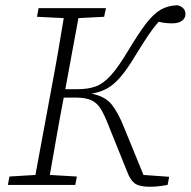

<svg xmlns="http://www.w3.org/2000/svg" viewBox="-20 -705 727 732"><path d="M465 -50 394 -226Q379 -265 365 -288.5Q351 -312 329 -322.5Q307 -333 266 -333H223L219 -312Q206 -244 194 -175Q182 -106 170 -38L273 -32L267 0H10L16 -32L115 -38L175 -362Q188 -430 200 -499Q212 -568 223 -636L121 -641L127 -674H384L377 -641L279 -636L229 -365H277Q316 -365 345 -375.5Q374 -386 402.5 -417.5Q431 -449 468 -511Q509 -579 537.5 -616Q566 -653 593.5 -668.5Q621 -684 657 -685Q687 -677 687 -651Q687 -636 674 -626Q661 -616 636 -616Q609 -616 585 -622Q563 -597 544 -568.5Q525 -540 496 -493Q465 -441 439 -411Q413 -381 387 -367Q361 -353 329 -348Q380 -338 405 -307.5Q430 -277 453 -219L527 -38L625 -31L619 0Q608 2 590 4.5Q572 7 552 7Q510 7 493 -6.5Q476 -20 465 -50Z"/></svg>

Font: Source Serif 4 SmText Light
Style: Italic
Weight: 300
Italic angle: -12°
Designer: Frank Grießhammer
Foundry: Adobe
Version: Version 4.005;hotconv 1.1.0;makeotfexe 2.6.0